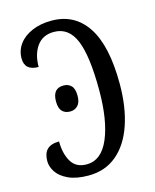

<svg xmlns="http://www.w3.org/2000/svg" viewBox="-111 -800 714 885"><g transform="rotate(-15 246.0 -357.0)"><path d="M34 -103Q34 -140 52.5 -158.5Q71 -177 110 -177Q110 -120 132.5 -81Q155 -42 206 -42Q277 -42 313.5 -128Q350 -214 350 -357Q350 -520 319 -595.5Q288 -671 217 -671Q164 -671 136 -632.5Q108 -594 108 -533Q42 -533 42 -591Q42 -629 64 -659Q86 -689 126.5 -706.5Q167 -724 220 -724Q330 -724 389.5 -633.5Q449 -543 449 -361Q449 -251 420.5 -167Q392 -83 336.5 -36.5Q281 10 202 10Q143 10 105.5 -7.5Q68 -25 51 -51Q34 -77 34 -103ZM144 -359Q144 -421 196 -421Q219 -421 233 -406.5Q247 -392 247 -359Q247 -327 232.5 -312Q218 -297 196 -297Q172 -297 158 -311.5Q144 -326 144 -359Z"/></g></svg>

Font: Noto Serif Cond
Style: Regular
Weight: 400
Width: 3
Designer: Monotype Design Team
Foundry: Monotype Imaging Inc.
Version: Version 1.001